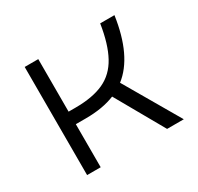

<svg xmlns="http://www.w3.org/2000/svg" viewBox="-118 -657 821 796"><g transform="rotate(-30 293.0 -259.0)"><path d="M85.9 0V-517.6H150.9V-266.1H184.1Q266.6 -266.1 319.6 -290.5Q372.6 -314.9 402.8 -370.4Q433.1 -425.8 447.3 -517.6H515.6Q489.3 -335.9 395.5 -263.2L548.8 0H468.8L338.4 -230Q279.8 -206.1 198.7 -206.1H150.9V0Z"/></g></svg>

Font: CaskaydiaMono NF Light
Style: Regular
Weight: 300
Designer: Aaron Bell
Foundry: Saja Typeworks
Version: Version 2111.001; ttfautohint (v1.8.4);Nerd Fonts 3.1.1